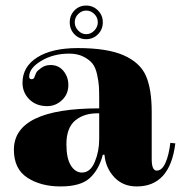

<svg xmlns="http://www.w3.org/2000/svg" viewBox="-20 -661 651 691"><path d="M337 -160V-253Q285 -255 252 -228.5Q219 -202 219 -142Q219 -91 235 -65.5Q251 -40 275 -40Q305 -40 321 -78Q337 -116 337 -160ZM356 -104H350Q336 -50 303 -20Q270 10 198 10Q127 10 78.5 -21.5Q30 -53 30 -122Q30 -271 337 -271V-304Q337 -333 336 -350Q335 -367 329.5 -392.5Q324 -418 313 -432Q302 -446 280.5 -457Q259 -468 229 -468Q172 -468 128.5 -442Q85 -416 85 -385Q85 -376 94 -376Q97 -376 99.5 -377.5Q102 -379 103 -381Q104 -383 105 -386.5Q106 -390 107 -391Q108 -395 111.5 -401Q115 -407 129 -417Q143 -427 162 -427Q191 -427 208.5 -405.5Q226 -384 226 -355Q226 -322 203 -300.5Q180 -279 150 -279Q110 -279 85.5 -303.5Q61 -328 61 -363Q61 -421 114 -454.5Q167 -488 260 -488Q366 -488 425 -462Q484 -436 505 -388.5Q526 -341 526 -258V-88Q526 -47 544 -47Q563 -47 575.5 -75Q588 -103 593 -147L611 -145Q592 10 472 10Q422 10 391 -23.5Q360 -57 356 -104ZM290 -538Q307 -538 319.5 -551Q332 -564 332 -581Q332 -598 319.5 -610.5Q307 -623 290 -623Q274 -623 261.5 -610.5Q249 -598 249 -581Q249 -564 261.5 -551Q274 -538 290 -538ZM231 -581Q231 -606 248 -623.5Q265 -641 290 -641Q315 -641 332.5 -623.5Q350 -606 350 -581Q350 -555 332.5 -537.5Q315 -520 290 -520Q265 -520 248 -537.5Q231 -555 231 -581Z"/></svg>

Font: Elsie Swash Caps Black
Style: Regular
Weight: 900
Designer: Alejandro Inler
Foundry: Alejandro Inler
Version: 1.001